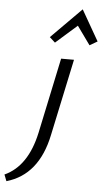

<svg xmlns="http://www.w3.org/2000/svg" viewBox="-193 -739 580 1069"><g transform="rotate(5 97.0 -205.0)"><path d="M225 -700 323 -529 280 -504 206 -607 87 -502 56 -530ZM40 5 129 -416H201L110 12Q63 239 -115 290L-129 254Q-1 196 40 5Z"/></g></svg>

Font: EauTestInfant Medium
Style: Italic
Weight: 500
Italic angle: -12°
Designer: Christian Thalmann (Catharsis Fonts)
Version: Version 0.001;PS 000.001;hotconv 1.0.88;makeotf.lib2.5.64775